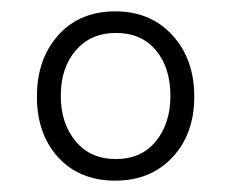

<svg xmlns="http://www.w3.org/2000/svg" viewBox="-20 -746 407 338"><path d="M183 -428Q120 -428 82.5 -469Q45 -510 45 -576Q45 -642 82.5 -684Q120 -726 183 -726Q245 -726 283.5 -684Q322 -642 322 -576Q322 -510 283.5 -469Q245 -428 183 -428ZM184 -466Q229 -466 254.5 -497.5Q280 -529 280 -577Q280 -627 254.5 -657.5Q229 -688 184 -688Q140 -688 113.5 -657.5Q87 -627 87 -577Q87 -529 113 -497.5Q139 -466 184 -466Z"/></svg>

Font: Noto Serif Lao SemiCondensed Light
Style: Regular
Weight: 300
Width: 4
Designer: Monotype Design Team
Foundry: Monotype Imaging Inc.
Version: Version 2.003; ttfautohint (v1.8.4.7-5d5b)